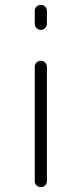

<svg xmlns="http://www.w3.org/2000/svg" viewBox="-20 -770 336 790"><path d="M123 -25V-495Q123 -506 130.5 -513Q138 -520 148 -520Q158 -520 165.5 -513Q173 -506 173 -495V-25Q173 -14 165.5 -7Q158 0 148 0Q138 0 130.5 -7Q123 -14 123 -25ZM123 -672V-725Q123 -736 130.5 -743Q138 -750 148 -750Q158 -750 165.5 -743Q173 -736 173 -725V-672Q173 -662 165.5 -654.5Q158 -647 148 -647Q138 -647 130.5 -654.5Q123 -662 123 -672Z"/></svg>

Font: Rounded Mplus 1c Light
Style: Regular
Weight: 300
Version: Version 1.059.20150529